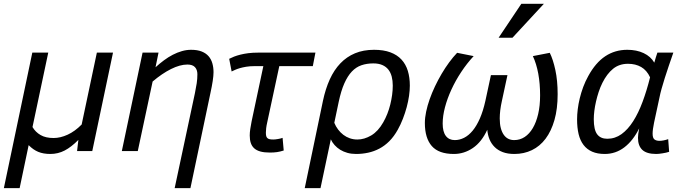

<svg xmlns="http://www.w3.org/2000/svg" viewBox="-47 -786 3561 999"><path d="M433.1 0H354L360.8 -58.1Q324.2 -21 289.6 -2.9Q254.9 15.1 214.8 15.1Q178.7 15.1 152.1 4.2Q125.5 -6.8 102.1 -30.8L55.2 192.9H-26.9L121.1 -512.2H204.1L122.1 -125Q137.2 -99.1 163.8 -83.5Q190.4 -67.9 231.9 -67.9Q267.1 -67.9 304.9 -85.2Q342.8 -102.5 377.9 -138.2L457 -512.2H541Z M861.8 192.9 967.3 -301.8Q973.1 -329.6 976.6 -353Q980 -376.5 980 -399.9Q980 -422.9 967.5 -436.5Q955.1 -450.2 928.2 -450.2Q889.6 -450.2 842.8 -426.8Q795.9 -403.3 747.1 -361.8L669.9 0H586.9L694.8 -512.2H777.8L762.2 -436Q783.7 -455.6 806.4 -472.4Q829.1 -489.3 852.3 -501.2Q875.5 -513.2 899.4 -520Q923.3 -526.9 947.3 -526.9Q980 -526.9 1002.2 -518.1Q1024.4 -509.3 1038.1 -493.7Q1051.8 -478 1057.9 -456.5Q1064 -435.1 1064 -410.2Q1064 -392.1 1059.8 -364.7Q1055.7 -337.4 1047.9 -301.8L943.8 192.9Z M1580.6 -441.9H1406.2L1343.3 -148.9Q1339.4 -131.8 1337.9 -118.9Q1336.4 -106 1336.4 -96.2Q1336.4 -85.9 1337.9 -79.1Q1339.4 -72.3 1343.8 -67.9Q1348.1 -63.5 1355.7 -61.8Q1363.3 -60.1 1375.5 -60.1Q1379.9 -60.1 1386.2 -60.8Q1392.6 -61.5 1399.4 -62.7Q1406.2 -64 1412.6 -65.4Q1418.9 -66.9 1423.3 -68.8L1429.2 -2.9Q1411.1 2.9 1394.5 5.4Q1377.9 7.8 1357.4 7.8Q1327.6 7.8 1307.6 2.2Q1287.6 -3.4 1275.4 -14.6Q1263.2 -25.9 1257.8 -42.5Q1252.4 -59.1 1252.4 -81.1Q1252.4 -96.2 1255.1 -114.5Q1257.8 -132.8 1262.2 -154.8L1323.2 -441.9H1277.3Q1252.9 -441.9 1233.9 -438.7Q1214.8 -435.5 1200.2 -431.2Q1185.5 -426.8 1175.3 -422.1Q1165 -417.5 1158.2 -414.1L1145.5 -480Q1156.7 -485.8 1171.1 -491.5Q1185.5 -497.1 1203.9 -501.7Q1222.2 -506.3 1245.1 -509.3Q1268.1 -512.2 1296.4 -512.2H1594.2Z M1538.6 192.9 1633.3 -261.2Q1646.5 -323.7 1668.9 -373Q1691.4 -422.4 1724.1 -456.5Q1756.8 -490.7 1800.3 -508.8Q1843.8 -526.9 1899.4 -526.9Q1948.7 -526.9 1984.1 -513.7Q2019.5 -500.5 2042 -476.1Q2064.5 -451.7 2075 -417.2Q2085.4 -382.8 2085.4 -340.8Q2085.4 -315.9 2081.3 -287.1Q2077.1 -258.3 2069.1 -228.3Q2061 -198.2 2049.3 -168Q2037.6 -137.7 2022.5 -110.8Q2002.9 -75.7 1978.8 -51.5Q1954.6 -27.3 1926.8 -12.7Q1898.9 2 1868.4 8.5Q1837.9 15.1 1805.7 15.1Q1781.2 15.1 1760.5 9.3Q1739.7 3.4 1723.1 -6.8Q1706.5 -17.1 1694.1 -31Q1681.6 -44.9 1674.3 -61L1620.6 192.9ZM1692.4 -147Q1700.2 -127.9 1712.2 -112.1Q1724.1 -96.2 1739.5 -84.5Q1754.9 -72.8 1773.4 -66.4Q1792 -60.1 1812.5 -60.1Q1848.6 -60.1 1884.5 -81.3Q1920.4 -102.5 1947.3 -149.9Q1959 -170.4 1968.3 -193.8Q1977.5 -217.3 1983.6 -241.9Q1989.7 -266.6 1993.2 -291.7Q1996.6 -316.9 1996.6 -340.8Q1996.6 -366.2 1991.2 -387.2Q1985.8 -408.2 1973.9 -423.6Q1961.9 -439 1942.6 -447.5Q1923.3 -456.1 1895.5 -456.1Q1861.3 -456.1 1833.5 -446.5Q1805.7 -437 1783.7 -413.8Q1761.7 -390.6 1744.6 -352.1Q1727.5 -313.5 1715.3 -255.9Z M2813.5 -511.2Q2830.6 -477.1 2842.5 -422.1Q2854.5 -367.2 2854.5 -295.9Q2854.5 -219.7 2837.9 -161.6Q2821.3 -103.5 2791.7 -64.2Q2762.2 -24.9 2720.7 -4.9Q2679.2 15.1 2629.4 15.1Q2594.7 15.1 2569.3 5.6Q2543.9 -3.9 2526.9 -20.8Q2509.8 -37.6 2500.2 -60.5Q2490.7 -83.5 2488.3 -110.8Q2459 -46.9 2413.3 -15.9Q2367.7 15.1 2314.5 15.1Q2235.8 15.1 2199.7 -26.1Q2163.6 -67.4 2163.6 -146Q2163.6 -173.3 2170.2 -204.8Q2176.8 -236.3 2188.5 -269.5Q2200.2 -302.7 2216.3 -336.7Q2232.4 -370.6 2251 -402.1Q2269.5 -433.6 2290 -461.4Q2310.5 -489.3 2331.5 -511.2L2417.5 -494.1Q2382.3 -456.1 2352.8 -411.4Q2323.2 -366.7 2301.8 -320.1Q2280.3 -273.4 2268.3 -228Q2256.3 -182.6 2256.3 -143.1Q2256.3 -100.6 2272.7 -78.9Q2289.1 -57.1 2319.3 -57.1Q2344.2 -57.1 2367.9 -69.1Q2391.6 -81.1 2412.4 -106.2Q2433.1 -131.3 2450 -169.9Q2466.8 -208.5 2478.5 -261.2L2507.3 -395H2593.3L2564.5 -261.2Q2558.6 -234.9 2555.9 -212.2Q2553.2 -189.5 2553.2 -169.9Q2553.2 -140.6 2558.8 -119.4Q2564.5 -98.1 2574.5 -84.2Q2584.5 -70.3 2598.1 -63.7Q2611.8 -57.1 2628.4 -57.1Q2658.2 -57.1 2682.9 -73.2Q2707.5 -89.4 2725.3 -119.6Q2743.2 -149.9 2753.2 -192.9Q2763.2 -235.8 2763.2 -290Q2763.2 -350.6 2753.7 -402.6Q2744.1 -454.6 2725.6 -494.1ZM2619.6 -589.8H2547.4L2665.5 -766.1H2782.7Z M3434.6 3.9Q3427.7 6.3 3418.7 8.3Q3409.7 10.3 3400.4 11.7Q3391.1 13.2 3382.3 14.2Q3373.5 15.1 3367.7 15.1Q3317.9 15.1 3295.2 -6.1Q3272.5 -27.3 3272.5 -68.8Q3272.5 -75.7 3273.9 -89.1Q3275.4 -102.5 3278.8 -118.2Q3247.1 -54.2 3201.7 -19.5Q3156.2 15.1 3099.6 15.1Q3061.5 15.1 3034.2 3.2Q3006.8 -8.8 2989.3 -31.7Q2971.7 -54.7 2963.6 -88.1Q2955.6 -121.6 2955.6 -165Q2955.6 -189 2959 -217Q2962.4 -245.1 2969.5 -274.4Q2976.6 -303.7 2987.5 -333.3Q2998.5 -362.8 3013.7 -390.1Q3051.8 -460 3102.3 -493.4Q3152.8 -526.9 3216.8 -526.9Q3265.6 -526.9 3302.2 -509.5Q3338.9 -492.2 3357.4 -460Q3361.3 -474.1 3365.5 -487.8Q3369.6 -501.5 3373.5 -512.2H3456.5Q3444.3 -477.5 3432.9 -443.8Q3421.4 -410.2 3411.9 -379.9Q3402.3 -349.6 3395.3 -324.2Q3388.2 -298.8 3384.8 -280.8L3356.4 -148.9Q3352.5 -130.4 3350.6 -116Q3348.6 -101.6 3348.6 -90.8Q3348.6 -67.9 3358.2 -60.5Q3367.7 -53.2 3384.8 -53.2Q3394.5 -53.2 3406.7 -55.7Q3418.9 -58.1 3429.7 -62ZM3112.8 -64Q3153.3 -64 3186.8 -88.1Q3220.2 -112.3 3247.6 -155.3Q3274.9 -198.2 3296.6 -256.8Q3318.4 -315.4 3335.4 -383.8Q3318.4 -420.4 3289.1 -437.3Q3259.8 -454.1 3220.7 -454.1Q3174.8 -454.1 3142.8 -428Q3110.8 -401.9 3087.4 -355Q3076.2 -332.5 3067.9 -307.4Q3059.6 -282.2 3054 -257.3Q3048.3 -232.4 3045.4 -209Q3042.5 -185.5 3042.5 -166Q3042.5 -110.8 3060.1 -87.4Q3077.6 -64 3112.8 -64Z"/></svg>

Font: Lorenzo Sans
Style: Italic
Weight: 400
Italic angle: -12°
Foundry: Intel Corporation
Version: Version 1.00; ttfautohint (v1.5)